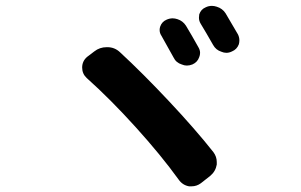

<svg xmlns="http://www.w3.org/2000/svg" viewBox="-20 -742 1040 663"><path d="M537.1 -619.1Q531.2 -627.9 531.2 -638.7Q531.2 -644.5 533.2 -650.4Q539.1 -667 554.7 -673.8Q565.4 -678.7 576.2 -678.7Q584 -678.7 592.8 -675.8Q611.3 -669.9 622.1 -653.3Q641.6 -621.1 665 -579.1Q670.9 -569.3 670.9 -559.6Q670.9 -551.8 668 -544.9Q662.1 -527.3 644.5 -519.5Q634.8 -515.6 625 -515.6Q616.2 -515.6 607.4 -519.5Q587.9 -525.4 579.1 -543.9Q553.7 -589.8 537.1 -619.1ZM672.9 -660.2Q667 -669.9 667 -680.7Q667 -686.5 668 -692.4Q673.8 -710 690.4 -716.8Q700.2 -721.7 711.9 -721.7Q719.7 -721.7 728.5 -718.8Q748 -712.9 758.8 -696.3Q779.3 -662.1 801.8 -623Q806.6 -613.3 806.6 -602.5Q806.6 -595.7 804.7 -588.9Q797.9 -571.3 781.2 -564.5Q771.5 -559.6 761.7 -559.6Q752.9 -559.6 744.1 -563.5Q725.6 -569.3 715.8 -586.9Q691.4 -629.9 672.9 -660.2ZM279.3 -472.7Q263.7 -487.3 263.7 -508.8Q263.7 -531.2 281.2 -545.9L305.7 -564.5Q324.2 -579.1 348.6 -579.1Q349.6 -579.1 350.6 -579.1Q376 -579.1 394.5 -561.5Q471.7 -490.2 563 -393.1Q654.3 -295.9 716.8 -216.8Q728.5 -201.2 728.5 -182.6Q728.5 -178.7 728.5 -173.8Q724.6 -150.4 706.1 -134.8L673.8 -109.4Q659.2 -98.6 641.6 -98.6Q637.7 -98.6 632.8 -98.6Q610.4 -102.5 596.7 -122.1Q536.1 -206.1 448.7 -302.7Q361.3 -399.4 279.3 -472.7Z"/></svg>

Font: Gen Jyuu Gothic Monospace Bold
Style: Bold
Weight: 700
Designer: [Source Han Sans]
Ryoko NISHIZUKA  (kana & ideographs); Paul D. Hunt (Latin, Greek & Cyrillic); Wenlong ZHANG  (bopomofo
Version: Version 1.002.20150607